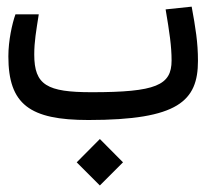

<svg xmlns="http://www.w3.org/2000/svg" viewBox="-20 -362 626 583"><path d="M248.5 2.4C521.5 2.4 581.1 -55.7 581.1 -177.2C581.1 -233.4 573.7 -277.8 562 -341.8L482.9 -333.5C494.6 -264.2 501 -221.7 501 -178.2C501 -103 453.6 -82 258.3 -82C123 -82 84 -103.5 84 -196.3C84 -236.3 89.8 -267.6 97.7 -318.4H26.9C17.1 -291 5.4 -239.3 5.4 -190.9C5.4 -44.9 70.3 2.4 248.5 2.4ZM283.2 201.2 353.5 130.9 283.2 60.1 212.9 130.9Z"/></svg>

Font: Cascadia Code SemiLight
Style: Regular
Weight: 350
Monospace: yes
Designer: Aaron Bell
Foundry: Saja Typeworks
Version: Version 2404.023